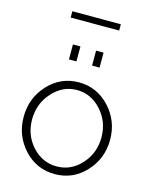

<svg xmlns="http://www.w3.org/2000/svg" viewBox="-133 -994 859 1090"><g transform="rotate(15 296.0 -449.5)"><path d="M154 -872V-909H439V-872ZM206 -640V-728H250V-640ZM342 -640V-728H386V-640ZM42 -259Q42 -370 115.5 -449.5Q189 -529 296 -529Q402 -529 476 -449.5Q550 -370 550 -259Q550 -149 476.5 -69.5Q403 10 296 10Q188 10 115 -69.5Q42 -149 42 -259ZM499 -260Q499 -352 439 -418Q379 -484 296 -484Q213 -484 152.5 -417Q92 -350 92 -257Q92 -165 151.5 -100Q211 -35 295 -35Q379 -35 439 -101Q499 -167 499 -260Z"/></g></svg>

Font: Raleway-v4020 Light
Style: Regular
Weight: 300
Designer: Matt McInerney, Pablo Impallari, Rodrigo Fuenzalida
Foundry: Matt McInerney, Pablo Impallari, Rodrigo Fuenzalida
Version: Version 4.020;PS 004.020;hotconv 1.0.88;makeotf.lib2.5.64775